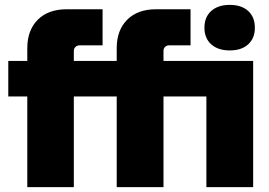

<svg xmlns="http://www.w3.org/2000/svg" viewBox="-20 -768 1102 788"><path d="M923 -561Q875 -561 847 -586Q819 -611 819 -654Q819 -698 847 -723Q875 -748 923 -748Q971 -748 998.5 -723Q1026 -698 1026 -654Q1026 -611 998.5 -586Q971 -561 923 -561ZM92 0V-372H14V-518H92V-570Q92 -644 135 -687Q178 -730 254 -730H401V-582H307Q297 -582 290 -575.5Q283 -569 283 -559V-518H459V-570Q459 -644 502 -687Q545 -730 621 -730H762V-582H675Q664 -582 657.5 -575.5Q651 -569 651 -559V-518H1019V0H827V-372H651V0H459V-372H283V0Z"/></svg>

Font: MuseoModerno Black
Style: Regular
Weight: 900
Designer: Pablo Cosgaya, Héctor Gatti, Marcela Romero, and the Authors of The MuseoModerno Project.
Foundry: Omnibus-Type Team
Version: Version 1.001